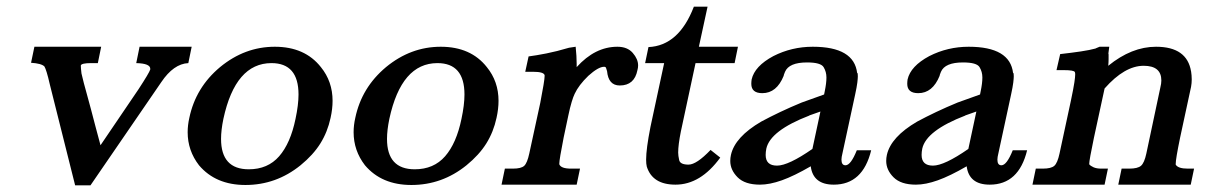

<svg xmlns="http://www.w3.org/2000/svg" viewBox="-20 -553 3620 575"><path d="M205 2 129 -301Q124 -323 120 -336Q116 -349 113 -354Q104 -363 73 -365L83 -413H283L273 -364H253Q224 -364 222 -357Q222 -354 222.5 -347.5Q223 -341 224 -333Q231 -303 238.5 -277Q246 -251 252.5 -225.5Q259 -200 266 -174Q273 -148 281 -118L395 -286Q427 -335 430 -345Q430 -346 430 -347Q430 -363 388 -364L398 -413H554L544 -364Q500 -362 463 -307L251 2Z M547 -200Q566 -291 639 -352Q713 -413 803 -413Q893 -413 941 -352Q976 -309 976 -251Q976 -227 970 -200Q961 -158 939.5 -123.5Q918 -89 880 -58Q807 1 715 1Q626 1 576 -58Q542 -102 542 -157Q542 -178 547 -200ZM649 -197Q642 -163 642 -137Q642 -46 725 -46Q782 -46 816 -85Q850 -124 865 -197Q874 -239 874 -270Q874 -364 793 -364Q685 -364 649 -197Z M1044 -200Q1063 -291 1136 -352Q1210 -413 1300 -413Q1390 -413 1438 -352Q1473 -309 1473 -251Q1473 -227 1467 -200Q1458 -158 1436.5 -123.5Q1415 -89 1377 -58Q1304 1 1212 1Q1123 1 1073 -58Q1039 -102 1039 -157Q1039 -178 1044 -200ZM1146 -197Q1139 -163 1139 -137Q1139 -46 1222 -46Q1279 -46 1313 -85Q1347 -124 1362 -197Q1371 -239 1371 -270Q1371 -364 1290 -364Q1182 -364 1146 -197Z M1704 -413Q1707 -384 1707 -362Q1707 -357 1707 -352Q1762 -413 1829 -413Q1859 -413 1875 -394.5Q1891 -376 1891 -357Q1891 -350 1889 -343Q1880 -297 1836 -297Q1802 -297 1798 -340Q1796 -346 1795 -349.5Q1794 -353 1789 -353Q1772 -353 1742 -326Q1713 -298 1701 -272Q1697 -264 1692 -247.5Q1687 -231 1682 -207L1668 -141Q1655 -75 1655 -63Q1655 -62 1655 -61Q1660 -48 1690 -48H1717L1707 0H1482L1492 -48H1516Q1541 -48 1550 -56.5Q1559 -65 1565 -93L1598 -245Q1611 -312 1611 -325Q1611 -327 1611 -328Q1608 -338 1577 -338H1553L1563 -384Q1586 -387 1616.5 -393Q1647 -399 1684 -410Z M2063 -364 2019 -159Q2011 -119 2011 -96Q2011 -87 2014 -73.5Q2017 -60 2042 -60Q2066 -60 2108 -104L2137 -81Q2078 0 2003 0Q1934 0 1917 -54Q1915 -62 1915 -75Q1915 -107 1928 -173L1969 -364H1912L1922 -412Q2013 -416 2058 -533H2099L2073 -413H2190L2180 -364Z M2589 -103Q2564 0 2477 0Q2415 0 2408 -55Q2358 -26 2321.5 -13Q2285 0 2256 0Q2211 0 2189 -22Q2167 -44 2167 -71Q2167 -80 2169 -89Q2181 -143 2260 -189Q2286 -203 2316.5 -217.5Q2347 -232 2381 -246L2448 -270L2450 -280Q2455 -304 2455 -321Q2455 -338 2446.5 -352Q2438 -366 2397 -366Q2343 -366 2331 -338Q2330 -335 2328.5 -331.5Q2327 -328 2327 -326Q2306 -274 2263 -274Q2230 -274 2230 -302Q2230 -308 2231 -315Q2240 -355 2296 -385Q2351 -413 2414 -413Q2538 -413 2547 -334L2548 -335Q2549 -331 2549 -324Q2549 -318 2547.5 -305.5Q2546 -293 2541 -270L2503 -94Q2500 -82 2500 -75Q2500 -58 2512 -58Q2528 -58 2546 -103ZM2403 -207H2404Q2287 -162 2275 -108Q2273 -98 2273 -89Q2273 -57 2307 -57Q2341 -57 2413 -107L2437 -219Z M3056 -103Q3031 0 2944 0Q2882 0 2875 -55Q2825 -26 2788.5 -13Q2752 0 2723 0Q2678 0 2656 -22Q2634 -44 2634 -71Q2634 -80 2636 -89Q2648 -143 2727 -189Q2753 -203 2783.5 -217.5Q2814 -232 2848 -246L2915 -270L2917 -280Q2922 -304 2922 -321Q2922 -338 2913.5 -352Q2905 -366 2864 -366Q2810 -366 2798 -338Q2797 -335 2795.5 -331.5Q2794 -328 2794 -326Q2773 -274 2730 -274Q2697 -274 2697 -302Q2697 -308 2698 -315Q2707 -355 2763 -385Q2818 -413 2881 -413Q3005 -413 3014 -334L3015 -335Q3016 -331 3016 -324Q3016 -318 3014.5 -305.5Q3013 -293 3008 -270L2970 -94Q2967 -82 2967 -75Q2967 -58 2979 -58Q2995 -58 3013 -103ZM2870 -207H2871Q2754 -162 2742 -108Q2740 -98 2740 -89Q2740 -57 2774 -57Q2808 -57 2880 -107L2904 -219Z M3302 -413 3299 -390 3300 -393Q3300 -385 3300 -376Q3300 -367 3299 -356Q3369 -413 3442 -413Q3535 -413 3547 -339V-340Q3549 -327 3549 -315Q3549 -304 3547 -293L3514 -140Q3501 -77 3501 -62Q3501 -61 3501 -60Q3508 -48 3537 -48H3556L3546 0H3329L3339 -48H3362Q3387 -48 3397 -56.5Q3407 -65 3413 -93L3455 -291Q3458 -303 3458 -312Q3458 -356 3405 -356Q3348 -356 3288 -288L3256 -140Q3242 -73 3242 -62Q3242 -62 3242 -61Q3246 -56 3255 -52Q3264 -48 3278 -48H3298L3288 0H3072L3082 -48H3103Q3128 -48 3137.5 -56.5Q3147 -65 3153 -93L3187 -251Q3195 -289 3197.5 -306Q3200 -323 3200 -330Q3200 -335 3199 -337Q3197 -343 3165 -343H3144L3155 -391Q3190 -395 3217 -399Q3244 -403 3262 -408H3261L3273 -413Z"/></svg>

Font: New Athena Unicode
Style: Bold Italic
Weight: 700
Designer: J. Rusten 1997; rev. by R. Hancock 2001, 2002, rev. by D. Mastronarde 2002-2021
Foundry: Society for Classical Studies (formerly American Philological Association)
Version: Version 5.008